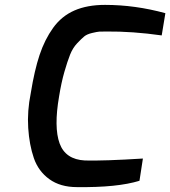

<svg xmlns="http://www.w3.org/2000/svg" viewBox="-20 -760 697 786"><path d="M106 -379Q121 -472 142 -535Q163 -598 197.5 -646Q232 -694 284.5 -717Q337 -740 410 -740Q533 -740 657 -706L642 -615Q522 -632 416 -631Q395 -631 386.5 -630.5Q378 -630 357 -625Q336 -620 325 -611Q314 -602 296 -583Q278 -564 267 -536.5Q256 -509 243.5 -465.5Q231 -422 222 -366Q200 -239 224 -173Q248 -107 328 -103Q405 -101 565 -111L551 -20Q461 8 295 6Q227 6 182 -26.5Q137 -59 118.5 -113Q100 -167 95.5 -236Q91 -305 106 -379Z"/></svg>

Font: Exo
Style: Demi Bold Italic
Weight: 600
Designer: Natanael Gama
Version: Version 1